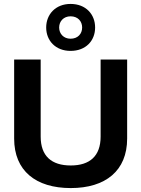

<svg xmlns="http://www.w3.org/2000/svg" viewBox="-20 -947 719 977"><path d="M339 -688C417 -688 464 -740 464 -807C464 -874 417 -927 339 -927C263 -927 215 -874 215 -807C215 -740 263 -688 339 -688ZM339 -750C304 -750 281 -775 281 -807C281 -839 304 -864 339 -864C376 -864 398 -839 398 -807C398 -775 376 -750 339 -750ZM340 10C517 10 627 -78 627 -242V-644H492V-252C492 -153 437 -105 340 -105C242 -105 187 -153 187 -252V-644H52V-242C52 -78 162 10 340 10Z"/></svg>

Font: Kanit Medium
Style: Regular
Weight: 500
Designer: Katatrad Team
Foundry: CadsonDemak
Version: Version 1.000;PS 001.000;hotconv 1.0.88;makeotf.lib2.5.64775